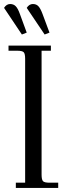

<svg xmlns="http://www.w3.org/2000/svg" viewBox="-20 -927 326 947"><path d="M0 -888.2Q12.2 -907.2 29.8 -907.2Q46.9 -907.2 57.6 -896.2Q68.4 -885.3 78.1 -857.9L111.8 -766.1L87.9 -756.8ZM22 -676.8V-702.1H231V-676.8H185.1V-65.9Q185.1 -41 192.1 -33.4Q199.2 -25.9 224.1 -25.9H267.1V0H58.1V-25.9H104V-637.2Q104 -662.1 96.9 -669.4Q89.8 -676.8 64.9 -676.8ZM111.8 -888.2Q124 -907.2 142.1 -907.2Q159.2 -907.2 169.4 -896.2Q179.7 -885.3 189.9 -857.9L224.1 -766.1L200.2 -756.8Z"/></svg>

Font: Dihjauti S
Style: Regular
Weight: 400
Designer: T. Christopher White
Version: Version 3.0.0